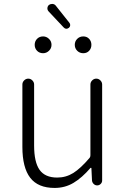

<svg xmlns="http://www.w3.org/2000/svg" viewBox="-20 -926 630 959"><path d="M252.9 12.7Q169.9 12.7 130.9 -38.1Q91.8 -88.9 91.8 -192.4V-503.9Q91.8 -515.6 100.6 -524.4Q109.4 -533.2 121.1 -533.2Q132.8 -533.2 141.6 -524.4Q150.4 -515.6 150.4 -503.9V-199.2Q150.4 -116.2 177.7 -77.6Q205.1 -39.1 265.6 -39.1Q309.6 -39.1 346.2 -62Q382.8 -85 427.7 -137.7Q431.6 -142.6 431.6 -150.4V-503.9Q431.6 -515.6 440.4 -524.4Q449.2 -533.2 460.9 -533.2Q472.7 -533.2 481.4 -524.4Q490.2 -515.6 490.2 -503.9V-24.4Q490.2 -14.6 482.9 -7.3Q475.6 0 465.3 0Q455.1 0 447.8 -7.3Q440.4 -14.6 439.5 -24.4L436.5 -86.9Q435.5 -87.9 434.1 -87.9Q432.6 -87.9 431.6 -86.9Q389.6 -38.1 347.2 -12.7Q304.7 12.7 252.9 12.7ZM324.2 -787.1Q309.6 -776.4 297.9 -789.1L222.7 -869.1Q215.8 -877 216.8 -886.2Q217.8 -895.5 224.6 -901.4Q231.4 -906.2 239.3 -906.2Q241.2 -906.2 243.2 -906.2Q252.9 -905.3 258.8 -897.5L327.1 -811.5Q331.1 -806.6 330.6 -799.3Q330.1 -792 324.2 -787.1ZM195.3 -660.2Q176.8 -660.2 165 -672.4Q153.3 -684.6 153.3 -702.1Q153.3 -719.7 165 -731.9Q176.8 -744.1 195.3 -744.1Q211.9 -744.1 224.6 -731.9Q237.3 -719.7 237.3 -702.1Q237.3 -684.6 224.6 -672.4Q211.9 -660.2 195.3 -660.2ZM425.3 -672.4Q414.1 -660.2 396 -660.2Q377.9 -660.2 365.7 -672.4Q353.5 -684.6 353.5 -702.1Q353.5 -719.7 365.7 -731.9Q377.9 -744.1 396 -744.1Q414.1 -744.1 425.3 -731.9Q436.5 -719.7 436.5 -702.1Q436.5 -684.6 425.3 -672.4Z"/></svg>

Font: Gen Jyuu Gothic Light
Style: Regular
Weight: 200
Designer: [Source Han Sans]
Ryoko NISHIZUKA  (kana & ideographs); Paul D. Hunt (Latin, Greek & Cyrillic); Wenlong ZHANG  (bopomofo
Version: Version 1.002.20150607